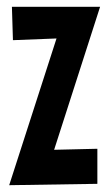

<svg xmlns="http://www.w3.org/2000/svg" viewBox="-20 -536 322 564"><path d="M15 -516 18 -418 146 -423 7 8 266 4V-99L139 -96L274 -516Z"/></svg>

Font: Mouse Memoirs
Style: Regular
Weight: 400
Designer: Astigmatic (AOETI)
Foundry: Astigmatic (AOETI)
Version: Version 1.000